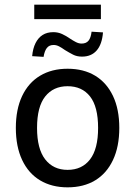

<svg xmlns="http://www.w3.org/2000/svg" viewBox="-20 -795 581 824"><path d="M270 9Q202 9 152 -21Q102 -51 75 -108.5Q48 -166 48 -246Q48 -326 75 -383Q102 -440 152 -470Q202 -500 270 -500Q339 -500 388.5 -470Q438 -440 465 -383Q492 -326 492 -246Q492 -166 465 -108.5Q438 -51 388.5 -21Q339 9 270 9ZM270 -66Q332 -66 366.5 -111Q401 -156 401 -246Q401 -337 366.5 -381Q332 -425 270 -425Q209 -425 174 -381Q139 -337 139 -246Q139 -156 174 -111Q209 -66 270 -66ZM127 -713V-775H413V-713ZM167 -551 118 -554Q121 -587 132.5 -610Q144 -633 163 -645Q182 -657 209 -657Q229 -657 246.5 -649Q264 -641 281 -629Q293 -621 305.5 -614.5Q318 -608 330 -608Q350 -608 360 -620.5Q370 -633 373 -659L422 -656Q418 -605 395 -578.5Q372 -552 332 -552Q310 -552 293.5 -560.5Q277 -569 259 -580Q245 -590 233.5 -596Q222 -602 210 -602Q191 -602 181 -589Q171 -576 167 -551Z"/></svg>

Font: Nunito Sans 10pt SemiCondensed Medium
Style: Regular
Weight: 500
Width: 4
Designer: Vernon Adams
Foundry: Vernon Adams
Version: Version 3.101;gftools[0.9.27]